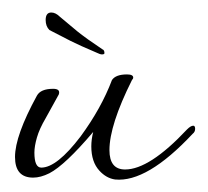

<svg xmlns="http://www.w3.org/2000/svg" viewBox="-20 -287 332 307"><path d="M164 0Q150 -2 139 -14Q126 -28 126 -53Q126 -64 129 -76Q84 -23 59 -10Q45 -3 33 -3Q4 -3 4 -36Q4 -70 39 -134Q45 -145 65 -145Q77 -145 74 -136L53 -98Q43 -81 39 -67Q35 -53 35 -43Q35 -19 46 -19Q71 -19 109 -69Q142 -114 159 -159Q165 -168 183 -168Q193 -168 193 -163Q193 -161 191 -159Q155 -87 155 -47Q155 -16 180 -16Q219 -16 279 -80Q285 -86 289 -86Q292 -86 292 -81Q292 -76 288 -73Q215 5 164 0ZM143 -200Q140 -200 134 -203Q108 -214 93 -221.5Q78 -229 59 -239Q53 -245 53 -255Q53 -267 62 -267Q69 -267 76 -260Q90 -248 103.5 -237Q117 -226 144 -208Q147 -207 147 -202Q147 -200 143 -200Z"/></svg>

Font: Passions Conflict
Style: Regular
Weight: 400
Designer: Robert E. Leuschke
Foundry: Robert E. Leuschke
Version: Version 1.010; ttfautohint (v1.8.3)